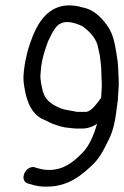

<svg xmlns="http://www.w3.org/2000/svg" viewBox="-20 -684 462 714"><path d="M133 -436C138 -473 148 -501 159 -531C178 -569 190 -602 230 -602C251 -602 274 -593 289 -585C316 -564 341 -539 346 -501L351 -479C354 -457 357 -435 357 -410C357 -391 360 -370 358 -351L356 -321V-320C340 -299 323 -273 302 -268H266C244 -273 221 -275 206 -281C172 -295 148 -312 139 -345C135 -364 128 -389 131 -412C132 -420 132 -428 133 -436ZM341 -224C329 -181 312 -142 287 -116C254 -83 219 -52 161 -52C148 -52 136 -54 122 -58L111 -61L110 -62C74 -71 48 -10 86 -1L97 2C113 7 133 11 155 10C235 10 286 -34 328 -75C353 -99 371 -137 386 -168C400 -196 408 -233 412 -265L416 -295C418 -307 419 -317 419 -327L421 -357C423 -378 420 -402 420 -421L418 -451V-452C410 -502 406 -553 378 -590C358 -617 331 -649 284 -657C272 -661 254 -664 238 -664C141 -664 105 -569 82 -492V-491L76 -465C74 -456 72 -445 71 -436C68 -417 66 -396 68 -378C75 -323 88 -270 134 -243H135L156 -233C163 -230 169 -226 175 -224L192 -218C204 -214 218 -210 232 -209L250 -207C257 -206 264 -206 269 -206H284C310 -206 326 -214 341 -224Z"/></svg>

Font: PolanStronk
Style: BdIta
Weight: 700
Version: Version 1.0